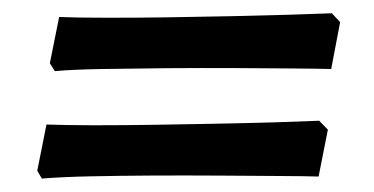

<svg xmlns="http://www.w3.org/2000/svg" viewBox="-20 -396 561 288"><path d="M476.8 -292.5Q457.4 -293 418.5 -293.3Q379.6 -293.6 330.1 -293.9Q280.6 -294.1 229.5 -293.7Q178.3 -293.2 134.2 -292.5Q90.1 -291.8 62.2 -289.3L54.8 -301.2L68.7 -370.5Q96.6 -369.4 139.1 -369.4Q181.6 -369.3 229.9 -370Q278.2 -370.8 326 -371.7Q373.8 -372.7 413.6 -373.9Q453.3 -375.1 477.8 -376.1L490.2 -362.8ZM457.9 -131.2Q438.5 -131.8 399.3 -132Q360.2 -132.3 310.7 -132.6Q261.2 -132.9 210.1 -132.7Q158.9 -132.4 114.8 -131.5Q70.7 -130.5 42.8 -128.1L35.9 -139.9L49.7 -209.2Q77.7 -208.2 120.2 -208.1Q162.7 -208.1 211.2 -208.8Q259.8 -209.5 307.6 -210.5Q355.4 -211.4 395.2 -212.6Q434.9 -213.9 458.8 -214.9L471.8 -201.5Z"/></svg>

Font: Labrada
Style: Italic
Weight: 400
Italic angle: -7°
Designer: Mercedes Jáuregui
Foundry: Omnibus-Type Team
Version: Version 1.000